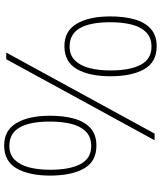

<svg xmlns="http://www.w3.org/2000/svg" viewBox="55 -819 774 924"><g transform="rotate(-90 442.0 -357.0)"><path d="M229 0 619 -714H651L261 0ZM203 -280Q127 -280 93 -340Q59 -400 59 -503Q59 -604 93.5 -664Q128 -724 204 -724Q277 -724 312 -664.5Q347 -605 347 -503Q347 -437 333 -387Q319 -337 287.5 -308.5Q256 -280 203 -280ZM201 -305Q245 -305 271 -331Q297 -357 308 -401.5Q319 -446 319 -503Q319 -600 290.5 -649.5Q262 -699 202 -699Q160 -699 134.5 -672.5Q109 -646 98 -602Q87 -558 87 -503Q87 -408 114.5 -356.5Q142 -305 201 -305ZM681 10Q605 10 571 -50Q537 -110 537 -213Q537 -314 571.5 -374Q606 -434 682 -434Q755 -434 790 -374.5Q825 -315 825 -213Q825 -147 811 -97Q797 -47 765.5 -18.5Q734 10 681 10ZM679 -15Q723 -15 749 -41Q775 -67 786 -111.5Q797 -156 797 -213Q797 -310 768.5 -359.5Q740 -409 680 -409Q638 -409 612.5 -382.5Q587 -356 576 -312Q565 -268 565 -213Q565 -118 592.5 -66.5Q620 -15 679 -15Z"/></g></svg>

Font: Noto Rashi Hebrew Thin
Style: Regular
Weight: 250
Version: Version 1.006